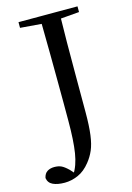

<svg xmlns="http://www.w3.org/2000/svg" viewBox="-153 -797 694 1009"><g transform="rotate(-15 194.0 -293.0)"><path d="M70 146Q31 146 6.5 134.5Q-18 123 -22 96Q-17 72 -1 62Q15 52 37 52Q59 52 74.5 59Q90 66 112 87L141 119V125H123V118Q151 76 161.5 10Q172 -56 172 -163Q172 -212 172 -262.5Q172 -313 171.5 -376Q171 -439 170.5 -526Q170 -613 168 -732H274Q272 -649 271.5 -564.5Q271 -480 271 -394V-184Q271 -109 264.5 -60.5Q258 -12 244.5 19Q231 50 210 76Q180 114 143.5 130Q107 146 70 146ZM53 -701V-732H374V-701L229 -689H202Z"/></g></svg>

Font: Noto Serif TC ExtraLight Medium
Style: Regular
Weight: 500
Version: Version 2.002-H1;hotconv 1.1.0;makeotfexe 2.6.0